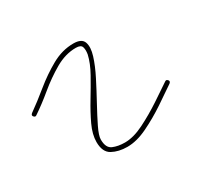

<svg xmlns="http://www.w3.org/2000/svg" viewBox="-81 -361 478 461"><g transform="rotate(-30 157.5 -131.0)"><path d="M-5 -168Q-8 -172 -3 -176Q21 -193 48.5 -215.5Q76 -238 105.5 -254.5Q135 -271 166 -271Q189 -271 194 -257Q199 -243 192 -220.5Q185 -198 171.5 -171.5Q158 -145 143.5 -118.5Q129 -92 118.5 -70.5Q108 -49 108 -38Q108 -15 122 -9Q136 -3 155 -3Q179 -3 208 -17.5Q237 -32 265 -50.5Q293 -69 312 -82Q312 -82 312 -82Q312 -82 312 -82Q316 -85 320 -80Q323 -76 318 -72Q298 -58 269.5 -39Q241 -20 211 -5.5Q181 9 155 9Q131 9 113.5 -0.5Q96 -10 96 -38Q96 -59 107.5 -83.5Q119 -108 134.5 -133.5Q150 -159 164 -184Q178 -209 183 -231Q185 -243 182.5 -251Q180 -259 166 -259Q137 -259 108.5 -242.5Q80 -226 53.5 -204Q27 -182 3 -166Q-1 -163 -5 -168Z"/></g></svg>

Font: FRB American Cursive Guidelines Arrows Thin
Style: Italic
Weight: 100
Italic angle: -25°
Version: Version 2.0;Modular Font Editor K font №1